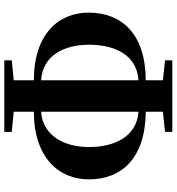

<svg xmlns="http://www.w3.org/2000/svg" viewBox="16 -822 825 897"><g transform="rotate(90 428.5 -373.5)"><path d="M355 -153C239 -160 189 -261 189 -376C189 -501 239 -601 355 -608ZM355 19H596V-16L502 -25V-119C717 -120 818 -236 818 -376C818 -530 719 -640 502 -642V-722L596 -732V-766H262V-732L355 -722V-642C139 -641 39 -530 39 -375C39 -234 139 -120 355 -119V-25L262 -16V19ZM502 -608C617 -600 667 -498 667 -376C667 -267 618 -161 502 -153Z"/></g></svg>

Font: Noto Serif CJK SC Black
Style: Regular
Weight: 900
Designer: Ryoko NISHIZUKA 西塚涼子 (kana & ideographs); Frank Grießhammer (Latin, Greek & Cyrillic); Wenlong ZHANG 张文龙 (bopomofo); San
Foundry: Adobe
Version: Version 2.001;hotconv 1.1.0;makeotfexe 2.6.0